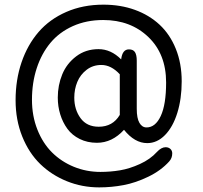

<svg xmlns="http://www.w3.org/2000/svg" viewBox="-20 -791 873 824"><path d="M500 -536.1Q504.9 -579.1 533.2 -579.1Q551.8 -579.1 559.3 -567.1Q566.9 -555.2 566.9 -530.8V-324.2Q566.9 -283.2 578.4 -263.7Q589.8 -244.1 608.9 -244.1Q647 -244.1 669.9 -293.2Q692.9 -342.3 692.9 -437Q692.9 -559.1 616.7 -632.1Q540.5 -705.1 422.9 -705.1Q351.1 -705.1 292.7 -679Q234.4 -652.8 196.3 -606.9Q158.2 -561 137.7 -498.5Q117.2 -436 117.2 -362.8Q117.2 -293.5 140.4 -234.9Q163.6 -176.3 203.4 -136.7Q243.2 -97.2 296.9 -75.2Q350.6 -53.2 411.1 -53.2Q454.1 -53.2 495.1 -60.1Q536.1 -66.9 580.6 -87.2Q625 -107.4 653.8 -139.2Q672.4 -159.2 690.9 -159.2Q703.1 -159.2 711.2 -151.9Q719.2 -144.5 719.2 -132.8Q719.2 -112.3 706.1 -98.1Q670.4 -58.6 616.2 -32.5Q562 -6.3 510.3 3.4Q458.5 13.2 405.8 13.2Q332.5 13.2 267.1 -13.2Q201.7 -39.6 152.8 -86.9Q104 -134.3 75.4 -205.3Q46.9 -276.4 46.9 -360.8Q46.9 -448.7 72.5 -523.7Q98.1 -598.6 145.5 -653.6Q192.9 -708.5 264.4 -739.7Q335.9 -771 423.8 -771Q497.1 -771 558.6 -748.8Q620.1 -726.6 664.8 -685.1Q709.5 -643.6 734.6 -581.3Q759.8 -519 759.8 -441.9Q759.8 -367.2 741 -306.6Q722.2 -246.1 688.2 -211.4Q654.3 -176.8 611.8 -176.8Q558.1 -176.8 512.2 -233.9Q461.4 -178.2 396 -178.2Q355 -178.2 322 -194.6Q289.1 -210.9 269 -238.5Q249 -266.1 238.5 -300.3Q228 -334.5 228 -372.1Q228 -425.3 247.1 -471.7Q266.1 -518.1 306.9 -549.1Q347.7 -580.1 402.8 -580.1Q456.1 -580.1 500 -536.1ZM494.1 -297.9V-472.2Q457 -512.2 415 -512.2Q378.9 -512.2 351.8 -491.5Q324.7 -470.7 311.8 -439.5Q298.8 -408.2 298.8 -372.1Q298.8 -320.8 325.7 -283.9Q352.5 -247.1 403.8 -247.1Q463.9 -247.1 494.1 -297.9Z"/></svg>

Font: BPreplay
Style: Bold
Weight: 700
Designer: Magenta/George Triantafyllakos
Foundry: Magenta/George Triantafyllakos
Version: Version 1.00